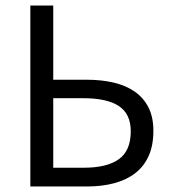

<svg xmlns="http://www.w3.org/2000/svg" viewBox="-20 -676 620 696"><path d="M90 0V-656H173V-387H294Q348 -387 392.5 -376.5Q437 -366 469 -343.5Q501 -321 518.5 -286Q536 -251 536 -202Q536 -149 519 -111Q502 -73 470.5 -48.5Q439 -24 394.5 -12Q350 0 295 0ZM173 -68H284Q368 -68 411 -99Q454 -130 454 -200Q454 -263 411 -291.5Q368 -320 282 -320H173Z"/></svg>

Font: Giro Regular
Style: Regular
Weight: 400
Designer: Paul D. Hunt
Foundry: Adobe Systems Incorporated
Version: Version 1.000;PS 1.0;hotconv 1.0.88;makeotf.lib2.5.647800